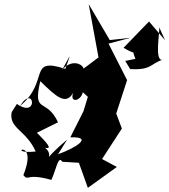

<svg xmlns="http://www.w3.org/2000/svg" viewBox="-20 -833 811 920"><path d="M358 -53 401 67 540 -33 469 -71 564 -217 537 -289 589 -449 500 -624 606 -652 506 -641 405 -813 452 -558 347 -479C445 -486 308 -615 242 -434C320 -571 329 -604 293 -503C111 -562 220 -444 76 -325C143 -434 167 -262 61 -335L36 -296C21 -217 105 -211 151 -107C-6 -91 168 -184 92 6C118 38 102 -6 226 29C248 -16 259 -92 278 -58ZM401 -369 380 -300 317 -175C433 -179 338 -122 258 -94L302 -164C154 -40 252 -80 196 -125C235 -116 203 -150 157 -197L258 -247C203 -367 135 -283 173 -444C250 -369 297 -325 332 -391C310 -340 365 -344 377 -391ZM580 -541 604 -502C707 -496 700 -528 760 -547C718 -534 747 -685 743 -702L771 -640L694 -730L572 -604C685 -537 589 -646 629 -551Z"/></svg>

Font: Asimov Silicon
Style: Regular
Weight: 400
Designer: Google
Version: Version 2.000980; 2014